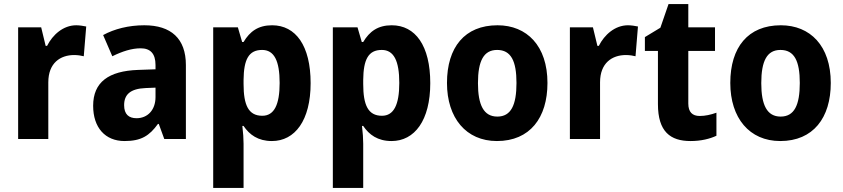

<svg xmlns="http://www.w3.org/2000/svg" viewBox="-20 -682 4137 942"><path d="M354 -558C290 -558 238 -511 211 -457H204L182 -548H69V0H217V-278C217 -373 276 -412 344 -412C361 -412 380 -409 391 -406L403 -552C389 -555 369 -558 354 -558Z M688 -558C611 -558 541 -540 486 -510L531 -406C580 -430 626 -445 670 -445C717 -445 743 -420 743 -363V-342L658 -339C513 -334 437 -279 437 -163C437 -56 496 10 591 10C673 10 713 -16 755 -74H759L786 0H892V-363C892 -493 819 -558 688 -558ZM695 -250 743 -252V-206C743 -141 703 -102 650 -102C612 -102 589 -121 589 -166C589 -217 618 -247 695 -250Z M1315 -558C1247 -558 1206 -528 1175 -476H1168L1147 -548H1026V240H1175V23C1175 -2 1173 -31 1169 -64H1175C1204 -21 1246 10 1314 10C1427 10 1504 -91 1504 -274C1504 -458 1431 -558 1315 -558ZM1266 -437C1325 -437 1352 -384 1352 -275C1352 -168 1325 -114 1267 -114C1199 -114 1175 -166 1175 -270V-290C1176 -390 1200 -437 1266 -437Z M1902 -558C1834 -558 1793 -528 1762 -476H1755L1734 -548H1613V240H1762V23C1762 -2 1760 -31 1756 -64H1762C1791 -21 1833 10 1901 10C2014 10 2091 -91 2091 -274C2091 -458 2018 -558 1902 -558ZM1853 -437C1912 -437 1939 -384 1939 -275C1939 -168 1912 -114 1854 -114C1786 -114 1762 -166 1762 -270V-290C1763 -390 1787 -437 1853 -437Z M2666 -275C2666 -457 2565 -558 2421 -558C2260 -558 2173 -450 2173 -275C2173 -103 2267 10 2418 10C2580 10 2666 -104 2666 -275ZM2325 -274C2325 -383 2353 -437 2419 -437C2487 -437 2514 -383 2514 -275C2514 -166 2487 -110 2420 -110C2353 -110 2325 -167 2325 -274Z M3061 -558C2997 -558 2945 -511 2918 -457H2911L2889 -548H2776V0H2924V-278C2924 -373 2983 -412 3051 -412C3068 -412 3087 -409 3098 -406L3110 -552C3096 -555 3076 -558 3061 -558Z M3413 -113C3377 -113 3357 -132 3357 -174V-432H3488V-548H3357V-662H3260L3220 -546L3144 -500V-432H3208V-171C3208 -36 3269 10 3368 10C3420 10 3463 -1 3495 -16V-129C3467 -119 3440 -113 3413 -113Z M4056 -275C4056 -457 3955 -558 3811 -558C3650 -558 3563 -450 3563 -275C3563 -103 3657 10 3808 10C3970 10 4056 -104 4056 -275ZM3715 -274C3715 -383 3743 -437 3809 -437C3877 -437 3904 -383 3904 -275C3904 -166 3877 -110 3810 -110C3743 -110 3715 -167 3715 -274Z"/></svg>

Font: Noto Sans Armenian SemiCondensed Medium
Style: Regular
Weight: 500
Width: 4
Designer: Monotype Design Team
Foundry: Monotype Imaging Inc.
Version: Version 2.008